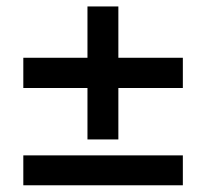

<svg xmlns="http://www.w3.org/2000/svg" viewBox="-20 -629 626 583"><path d="M535.2 -66.4V-157.2H50.8V-66.4ZM339.4 -205.6V-361.8H535.2V-453.6H339.4V-609.4H245.6V-453.6H50.8V-361.8H245.6V-205.6Z"/></svg>

Font: Winston SemiBold
Style: Regular
Weight: 600
Designer: Vernon Adams, Kim Jin-seong, David Berlow, Cristiano Sobral
Foundry: The Winston Project Authors
Version: Version 3.004